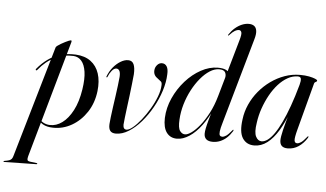

<svg xmlns="http://www.w3.org/2000/svg" viewBox="-166 -827 1986 1168"><g transform="rotate(5 827.0 -243.0)"><path d="M242 -521.5 40.5 193.5Q36.5 208.5 38.2 216Q40 223.5 54.5 225.5L94 230.5Q97 230.5 98.2 231.5Q99.5 232.5 99.5 234Q99.5 235.5 98.2 236.5Q97 237.5 94 237.5L-101.5 241Q-104 241 -105.2 240.5Q-106.5 240 -106.5 238.5Q-106.5 237 -105.2 236Q-104 235 -101 234.5Q-82.5 231.5 -72.5 228Q-62.5 224.5 -57.2 217.8Q-52 211 -49 200L149 -480.5Q150.5 -485 158.8 -491.2Q167 -497.5 179.2 -504.5Q191.5 -511.5 203.8 -517.8Q216 -524 225.5 -527.8Q235 -531.5 238 -531.5Q241 -531.5 242 -529Q243 -526.5 242 -521.5ZM49.5 -334Q48 -331.5 45.8 -331.2Q43.5 -331 42 -332Q40 -333 40.2 -335.5Q40.5 -338 42 -340Q71 -375.5 105.8 -400.5Q140.5 -425.5 182.8 -437.8Q225 -450 276 -447.5Q331 -444.5 367 -417.8Q403 -391 418 -345Q433 -299 426 -238Q417.5 -165 380.8 -109Q344 -53 290 -22Q236 9 175 7.5Q137.5 7 113 -7.2Q88.5 -21.5 75 -48L82.5 -51.5Q93.5 -30 112.5 -19Q131.5 -8 154.5 -7Q194 -5.5 230.2 -32Q266.5 -58.5 294 -110.8Q321.5 -163 333.5 -240Q343.5 -305.5 337 -348.5Q330.5 -391.5 311.2 -413.8Q292 -436 263 -438Q205 -441.5 149.8 -415.8Q94.5 -390 49.5 -334Z M516 -44.5Q514.5 -16.5 525 -3.2Q535.5 10 559.5 10Q598 10 637.5 -14.5Q677 -39 712.5 -80Q748 -121 776.5 -171.8Q805 -222.5 821.8 -275.5Q838.5 -328.5 840 -376Q842 -408 831.8 -424.5Q821.5 -441 802 -441Q785.5 -441 773 -426.8Q760.5 -412.5 759.5 -393.5Q758.5 -378 765 -366Q771.5 -354 787.5 -343.5Q799 -335.5 805.5 -329.2Q812 -323 811 -307Q810 -275.5 795.5 -237.2Q781 -199 758.2 -160.8Q735.5 -122.5 710 -90.5Q684.5 -58.5 661 -39Q637.5 -19.5 622 -19.5Q611.5 -19.5 606.5 -26.8Q601.5 -34 601.5 -48Q602.5 -63.5 605.8 -91.2Q609 -119 613.5 -154Q618 -189 622.8 -226.5Q627.5 -264 631.2 -298.5Q635 -333 637.5 -359.5Q639.5 -399 630 -420.2Q620.5 -441.5 595.5 -441.5Q573.5 -441.5 549.8 -427.2Q526 -413 505.5 -388.5Q485 -364 472.5 -331Q472 -329 472.5 -327.8Q473 -326.5 475 -326Q476.5 -325.5 477.5 -327Q478.5 -328.5 479.5 -330.5Q487 -350.5 500.8 -367.5Q514.5 -384.5 528.5 -384.5Q540.5 -384.5 547.2 -373.2Q554 -362 552.5 -336Q550.5 -314.5 546.8 -283.2Q543 -252 538 -217Q533 -182 528.2 -148Q523.5 -114 520.2 -86.8Q517 -59.5 516 -44.5Z M1349 -634 1201 -112.5Q1190.5 -77.5 1188.5 -59Q1186.5 -40.5 1191.2 -34Q1196 -27.5 1205.5 -27.5Q1216.5 -27.5 1229.8 -36.5Q1243 -45.5 1263.5 -70.5Q1266 -74 1267.2 -75Q1268.5 -76 1270 -75.5Q1271.5 -75 1271.2 -72.8Q1271 -70.5 1269 -66.5Q1254.5 -43 1236.2 -26.2Q1218 -9.5 1196.5 -0.5Q1175 8.5 1151 8.5Q1124.5 8.5 1111.2 -3.2Q1098 -15 1098 -37Q1098 -50 1102 -70.2Q1106 -90.5 1115 -123Q1124 -155.5 1138.5 -204.5L1146 -203.5Q1117 -137 1081.5 -89.5Q1046 -42 1007.5 -16.8Q969 8.5 932.5 8.5Q891.5 8.5 869 -22Q846.5 -52.5 848.5 -111Q851 -173.5 877.8 -232.8Q904.5 -292 947 -339.8Q989.5 -387.5 1040.8 -415.5Q1092 -443.5 1143.5 -443.5Q1173.5 -443.5 1190.5 -436Q1207.5 -428.5 1214 -415.5Q1220.5 -402.5 1218.5 -386H1192.5Q1197 -404.5 1189 -419.5Q1181 -434.5 1152 -434.5Q1124 -434.5 1095 -416Q1066 -397.5 1039 -365.2Q1012 -333 990 -291.2Q968 -249.5 954.2 -202.8Q940.5 -156 938 -108.5Q935 -57.5 948 -39.8Q961 -22 979 -22Q995 -22 1018.8 -39Q1042.5 -56 1068.5 -88.2Q1094.5 -120.5 1118.8 -166.5Q1143 -212.5 1159.5 -270.5L1259.5 -621Q1270.5 -658 1266.5 -670.5Q1262.5 -683 1250.5 -683Q1240 -683 1227 -675.8Q1214 -668.5 1194.5 -647.5Q1193 -645.5 1191.5 -644.5Q1190 -643.5 1188 -644Q1187 -644.5 1187.2 -646.2Q1187.5 -648 1189 -650Q1205 -674 1224.5 -690.8Q1244 -707.5 1265.5 -716.5Q1287 -725.5 1307.5 -725.5Q1328.5 -725.5 1341 -716Q1353.5 -706.5 1356 -686.2Q1358.5 -666 1349 -634Z M1658.5 -112.5Q1644.5 -60 1646.5 -43.8Q1648.5 -27.5 1663 -27.5Q1674 -27.5 1687.2 -36.5Q1700.5 -45.5 1720.5 -70.5Q1723 -74 1724.5 -75Q1726 -76 1727.5 -75.5Q1729 -75 1728.8 -72.8Q1728.5 -70.5 1726.5 -66.5Q1704.5 -31.5 1674.8 -11.5Q1645 8.5 1608.5 8.5Q1584 8.5 1572.2 -3Q1560.5 -14.5 1560.5 -37Q1560.5 -46.5 1563 -62.2Q1565.5 -78 1570.8 -100.2Q1576 -122.5 1584.2 -152.2Q1592.5 -182 1603.5 -219.5L1607 -217.5Q1581.5 -149.5 1550.8 -98.5Q1520 -47.5 1483.5 -19.5Q1447 8.5 1404 8.5Q1357 8.5 1333 -28.2Q1309 -65 1320 -143.5Q1325.5 -190.5 1345.5 -235Q1365.5 -279.5 1396.5 -317Q1427.5 -354.5 1467.2 -383Q1507 -411.5 1552.2 -427.5Q1597.5 -443.5 1645.5 -443.5Q1676.5 -443.5 1700.5 -438.8Q1724.5 -434 1738 -428.2Q1751.5 -422.5 1751.5 -418Q1751.5 -413.5 1747.8 -411.2Q1744 -409 1740 -406.8Q1736 -404.5 1734.5 -399.5ZM1408 -130Q1398.5 -71.5 1411.5 -46Q1424.5 -20.5 1446.5 -20.5Q1464.5 -20.5 1483.8 -34.5Q1503 -48.5 1523.2 -77.2Q1543.5 -106 1564.2 -149.5Q1585 -193 1606 -251.2Q1627 -309.5 1647.5 -383.5Q1654 -407.5 1651.8 -420.2Q1649.5 -433 1632.5 -433Q1601 -433 1571 -416.2Q1541 -399.5 1514.2 -370Q1487.5 -340.5 1466 -301.8Q1444.5 -263 1429.2 -219.2Q1414 -175.5 1408 -130Z"/></g></svg>

Font: Fraunces 120pt
Style: Italic
Weight: 400
Italic angle: -16°
Version: Version 1.000;[b76b70a41]